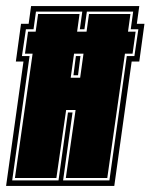

<svg xmlns="http://www.w3.org/2000/svg" viewBox="-26 -611 494 630"><path d="M-6 -1 51 -409H26L43 -533H68L76 -591H431L423 -533H448L431 -409H406L349 -1ZM14 -19H166L197 -242H212L181 -19H333L390 -427H415L428 -515H403L411 -573H259L251 -515H236L244 -573H92L84 -515H59L46 -427H71ZM23 -27 81 -435H56L66 -507H91L99 -565H235L227 -507H258L266 -565H402L394 -507H419L409 -435H384L326 -27H190L222 -250H191L159 -27ZM206 -356H237L248 -435H217ZM215 -364 223 -427H238L230 -364Z"/></svg>

Font: Alumni Sans Collegiate One SC
Style: Italic
Weight: 400
Italic angle: -8°
Designer: Robert E. Leuschke
Foundry: Robert E. Leuschke
Version: Version 1.100